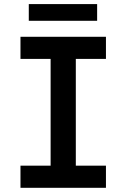

<svg xmlns="http://www.w3.org/2000/svg" viewBox="-20 -895 602 915"><path d="M221.2 0V-719.7H341.3V0ZM77.6 0V-105.5H484.9V0ZM77.6 -614.3V-719.7H484.9V-614.3ZM117.2 -795.9V-875.5H442.9V-795.9Z"/></svg>

Font: Reddit Mono SemiBold
Style: Regular
Weight: 600
Monospace: yes
Designer: Stephen Hutchings
Foundry: Reddit
Version: Version 1.014